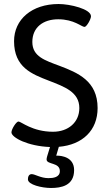

<svg xmlns="http://www.w3.org/2000/svg" viewBox="-20 -726 540 956"><path d="M466 -188C466 -324 366 -364 277 -398C205 -425 141 -444 141 -517C141 -590 195 -630 270 -630C349 -630 386 -592 401 -592C411 -592 433 -630 433 -645C433 -681 329 -706 272 -706C138 -706 50 -629 50 -521C50 -390 139 -357 224 -324C301 -294 375 -268 375 -188C375 -117 320 -70 244 -70C141 -70 85 -121 72 -121C61 -121 37 -83 37 -67C37 -41 119 2 229 6C214 54 212 60 212 68C212 95 278 81 278 126C278 157 245 161 221 161C183 161 154 141 138 141C123 141 119 155 119 167C119 194 189 210 234 210C284 210 349 199 349 121C349 56 286 49 264 49H260L273 5C391 -5 466 -77 466 -188Z"/></svg>

Font: Asap
Style: Regular
Weight: 400
Designer: Pablo Cosgaya
Foundry: Pablo Cosgaya
Version: Version 1.007;PS 001.007;hotconv 1.0.70;makeotf.lib2.5.58329